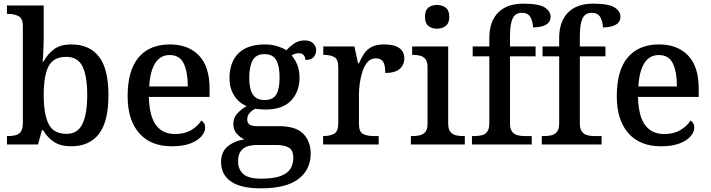

<svg xmlns="http://www.w3.org/2000/svg" viewBox="-20 -790 3888 1050"><path d="M369 10Q311 10 274.5 -14.5Q238 -39 216 -78H209L188 0H18V-46H25Q47 -46 65 -50.5Q83 -55 94 -70.5Q105 -86 105 -117V-647Q105 -690 81 -702Q57 -714 24 -714H18V-760H219V-580Q219 -564 218 -538.5Q217 -513 216 -489.5Q215 -466 213 -453H218Q241 -496 276.5 -521.5Q312 -547 370 -547Q469 -547 521 -480.5Q573 -414 573 -269Q573 -124 520.5 -57Q468 10 369 10ZM344 -58Q405 -58 431 -112.5Q457 -167 457 -270Q457 -375 431 -427Q405 -479 343 -479Q272 -479 245.5 -427.5Q219 -376 219 -269Q219 -167 245.5 -112.5Q272 -58 344 -58Z M919 10Q804 10 741 -62Q678 -134 678 -264Q678 -405 738 -476Q798 -547 909 -547Q1010 -547 1068 -486.5Q1126 -426 1126 -307V-260H794Q797 -153 833.5 -105Q870 -57 938 -57Q990 -57 1026.5 -79Q1063 -101 1081 -131Q1090 -126 1096 -116Q1102 -106 1102 -92Q1102 -69 1082.5 -45.5Q1063 -22 1022.5 -6Q982 10 919 10ZM1007 -317Q1007 -396 985 -442.5Q963 -489 908 -489Q857 -489 829 -445Q801 -401 796 -317Z M1406 240Q1297 240 1243 202.5Q1189 165 1189 96Q1189 40 1226 10Q1263 -20 1317 -28Q1295 -37 1275.5 -58Q1256 -79 1256 -112Q1256 -143 1275 -166Q1294 -189 1329 -210Q1286 -227 1260.5 -267.5Q1235 -308 1235 -362Q1235 -449 1283.5 -498Q1332 -547 1430 -547Q1466 -547 1497.5 -537Q1529 -527 1546 -515Q1564 -535 1588.5 -552Q1613 -569 1645 -569Q1677 -569 1693 -553Q1709 -537 1709 -516Q1709 -494 1695.5 -478Q1682 -462 1650 -462Q1650 -476 1641.5 -487.5Q1633 -499 1615 -499Q1593 -499 1575 -487Q1594 -465 1606 -435Q1618 -405 1618 -364Q1618 -289 1572 -240Q1526 -191 1430 -191Q1419 -191 1402 -192.5Q1385 -194 1376 -195Q1358 -187 1345 -172Q1332 -157 1332 -136Q1332 -119 1344 -109.5Q1356 -100 1389 -100H1505Q1598 -100 1638.5 -58.5Q1679 -17 1679 50Q1679 138 1612 189Q1545 240 1406 240ZM1427 -243Q1473 -243 1491 -273.5Q1509 -304 1509 -365Q1509 -429 1490.5 -461.5Q1472 -494 1426 -494Q1381 -494 1362 -460.5Q1343 -427 1343 -364Q1343 -304 1362.5 -273.5Q1382 -243 1427 -243ZM1408 187Q1475 187 1513.5 173Q1552 159 1568 133.5Q1584 108 1584 73Q1584 32 1560 17.5Q1536 3 1489 3H1385Q1360 3 1336.5 9.5Q1313 16 1297.5 35.5Q1282 55 1282 92Q1282 135 1309.5 161Q1337 187 1408 187Z M1747 0V-46H1750Q1783 -46 1806.5 -58Q1830 -70 1830 -118V-422Q1830 -467 1807 -478.5Q1784 -490 1751 -490H1748V-536H1918L1938 -444H1943Q1956 -474 1971.5 -497Q1987 -520 2012.5 -533.5Q2038 -547 2081 -547Q2137 -547 2164 -527Q2191 -507 2191 -471Q2191 -435 2165.5 -413Q2140 -391 2087 -391Q2087 -433 2075.5 -452Q2064 -471 2035 -471Q2008 -471 1990 -450.5Q1972 -430 1962 -398.5Q1952 -367 1947.5 -333.5Q1943 -300 1943 -275V-113Q1943 -68 1966 -57Q1989 -46 2021 -46H2051V0Z M2370 -633Q2342 -633 2323 -648Q2304 -663 2304 -698Q2304 -734 2323 -748.5Q2342 -763 2370 -763Q2397 -763 2417 -748.5Q2437 -734 2437 -698Q2437 -663 2417 -648Q2397 -633 2370 -633ZM2227 0V-46H2240Q2259 -46 2277 -50.5Q2295 -55 2306.5 -69Q2318 -83 2318 -112V-425Q2318 -453 2306.5 -467Q2295 -481 2277 -485.5Q2259 -490 2240 -490H2234V-536H2431V-115Q2431 -85 2442.5 -70Q2454 -55 2472 -50.5Q2490 -46 2510 -46H2522V0Z M2561 0V-46H2577Q2597 -46 2615 -50.5Q2633 -55 2644.5 -70Q2656 -85 2656 -115V-482H2565V-536H2656V-582Q2656 -672 2704 -721Q2752 -770 2842 -770Q2926 -770 2958.5 -749.5Q2991 -729 2991 -699Q2991 -669 2965 -654.5Q2939 -640 2895 -640Q2895 -668 2882 -694Q2869 -720 2834 -720Q2798 -720 2783.5 -689Q2769 -658 2769 -594V-536H2909V-482H2769V-115Q2769 -85 2780.5 -70Q2792 -55 2810 -50.5Q2828 -46 2847 -46H2888V0Z M2943 0V-46H2959Q2979 -46 2997 -50.5Q3015 -55 3026.5 -70Q3038 -85 3038 -115V-482H2947V-536H3038V-582Q3038 -672 3086 -721Q3134 -770 3224 -770Q3308 -770 3340.5 -749.5Q3373 -729 3373 -699Q3373 -669 3347 -654.5Q3321 -640 3277 -640Q3277 -668 3264 -694Q3251 -720 3216 -720Q3180 -720 3165.5 -689Q3151 -658 3151 -594V-536H3291V-482H3151V-115Q3151 -85 3162.5 -70Q3174 -55 3192 -50.5Q3210 -46 3229 -46H3270V0Z M3594 10Q3479 10 3416 -62Q3353 -134 3353 -264Q3353 -405 3413 -476Q3473 -547 3584 -547Q3685 -547 3743 -486.5Q3801 -426 3801 -307V-260H3469Q3472 -153 3508.5 -105Q3545 -57 3613 -57Q3665 -57 3701.5 -79Q3738 -101 3756 -131Q3765 -126 3771 -116Q3777 -106 3777 -92Q3777 -69 3757.5 -45.5Q3738 -22 3697.5 -6Q3657 10 3594 10ZM3682 -317Q3682 -396 3660 -442.5Q3638 -489 3583 -489Q3532 -489 3504 -445Q3476 -401 3471 -317Z"/></svg>

Font: Noto Serif Tibetan Medium
Style: Regular
Weight: 500
Designer: Monotype Design Team
Foundry: Monotype Imaging Inc.
Version: Version 2.103; ttfautohint (v1.8.4.7-5d5b)